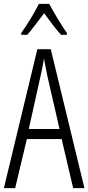

<svg xmlns="http://www.w3.org/2000/svg" viewBox="-20 -967 454 987"><path d="M233 -947H180C158 -903 118 -837 89 -797V-788H120C145 -816 179 -863 207 -899C235 -861 266 -818 294 -788H324V-797C302 -828 257 -901 233 -947ZM356 0H414L241 -714H172L0 0H58L118 -252H297ZM224 -574 286 -304H128L188 -574C196 -609 202 -637 206 -667C211 -637 217 -609 224 -574Z"/></svg>

Font: Noto Sans Devanagari UI ExtraCondensed Light
Style: Regular
Weight: 300
Width: 2
Designer: Jelle Bosma - Monotype Design Team
Foundry: Monotype Imaging Inc.
Version: Version 2.004